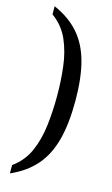

<svg xmlns="http://www.w3.org/2000/svg" viewBox="-134 -808 571 983"><g transform="rotate(15 151.5 -316.0)"><path d="M27 83Q85 41 112.5 -22Q140 -85 149 -161.5Q158 -238 158 -317Q158 -397 149 -472.5Q140 -548 112.5 -611Q85 -674 27 -716V-759Q109 -723 159 -666Q209 -609 232 -523.5Q255 -438 255 -317Q255 -195 232 -109.5Q209 -24 159 33.5Q109 91 27 127Z"/></g></svg>

Font: Noto Serif Hebrew Condensed
Style: Regular
Weight: 400
Width: 3
Designer: Monotype Design Team
Foundry: Monotype Imaging Inc.
Version: Version 2.004; ttfautohint (v1.8.4.7-5d5b)